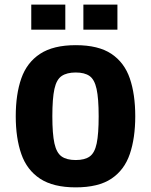

<svg xmlns="http://www.w3.org/2000/svg" viewBox="-20 -796 652 829"><path d="M307 13Q210 13 153 -24.5Q96 -62 72 -131Q48 -200 48 -294Q48 -389 72 -457.5Q96 -526 153 -563.5Q210 -601 307 -601Q405 -601 461 -563.5Q517 -526 540.5 -457.5Q564 -389 564 -294Q564 -200 540.5 -131Q517 -62 461 -24.5Q405 13 307 13ZM307 -105Q346 -105 367.5 -120.5Q389 -136 397.5 -177Q406 -218 406 -294Q406 -371 397 -412Q388 -453 366.5 -468Q345 -483 307 -483Q269 -483 246.5 -468Q224 -453 215 -412Q206 -371 206 -294Q206 -218 215 -177Q224 -136 246 -120.5Q268 -105 307 -105ZM115 -668V-776H262V-668ZM340 -668V-776H487V-668Z"/></svg>

Font: Ruda SemiBold
Style: Bold
Weight: 900
Designer: Mariela Monsalve and Angelina Sanchez
Foundry: Mariela Monsalve and Angelina Sanchez
Version: Version 2.000